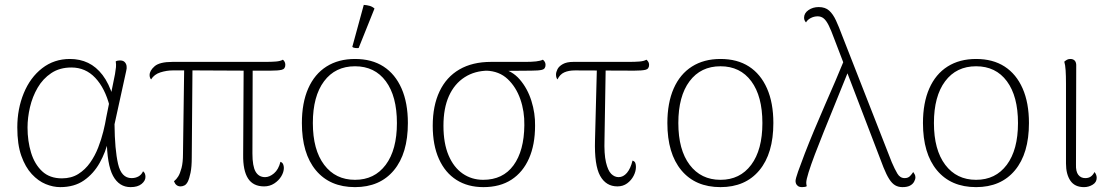

<svg xmlns="http://www.w3.org/2000/svg" viewBox="-20 -756 4568 788"><path d="M227 12Q198 12 167.5 -0.5Q137 -13 110.5 -41.5Q84 -70 67.5 -116.5Q51 -163 51 -233Q51 -309 77.5 -373.5Q104 -438 153 -476Q202 -514 267 -514Q308 -514 341.5 -498Q375 -482 401 -448Q427 -414 444 -359L430 -320Q411 -394 371 -436.5Q331 -479 273 -479Q225 -479 190.5 -456Q156 -433 134.5 -396Q113 -359 103 -316Q93 -273 93 -233Q93 -177 107.5 -129.5Q122 -82 153 -53Q184 -24 234 -24Q273 -24 301.5 -42Q330 -60 350 -88.5Q370 -117 383 -150.5Q396 -184 404 -216.5Q412 -249 416 -274L452 -452Q455 -470 456 -480.5Q457 -491 455 -504Q458 -506 462.5 -507Q467 -508 472 -508Q485 -508 491.5 -501.5Q498 -495 499.5 -485.5Q501 -476 498 -465L450 -246Q451 -142 464.5 -83.5Q478 -25 520 -25Q536 -25 548.5 -32Q561 -39 567 -53Q577 -46 577 -30Q577 -14 561 -1Q545 12 516 12Q469 12 444 -34Q419 -80 418 -188L425 -181Q414 -132 389 -87.5Q364 -43 324.5 -15.5Q285 12 227 12Z M1064 9Q1019 9 998 -23.5Q977 -56 978 -121L980 -488H1017L1016 -126Q1016 -74 1029 -51.5Q1042 -29 1068 -29Q1086 -29 1104.5 -44.5Q1123 -60 1131 -92Q1139 -89 1142 -82Q1145 -75 1145 -67Q1145 -50 1134.5 -32.5Q1124 -15 1105.5 -3Q1087 9 1064 9ZM721 9Q702 9 694 -12Q704 -20 711.5 -32Q719 -44 725 -66.5Q731 -89 731 -125L736 -484L770 -483L767 -110Q767 -71 762 -47Q757 -23 751 -11Q745 1 737 5Q729 9 721 9ZM600 -430Q594 -437 594 -448Q594 -466 614.5 -484Q635 -502 688 -502H1069Q1094 -502 1112.5 -503.5Q1131 -505 1141 -511Q1144 -509 1147.5 -503.5Q1151 -498 1151 -490Q1151 -473 1136 -469.5Q1121 -466 1091 -466Q1040 -466 989 -466Q938 -466 887.5 -466.5Q837 -467 787.5 -467Q738 -467 689 -467Q664 -467 638.5 -459Q613 -451 600 -430Z M1437 12Q1334 12 1276.5 -57Q1219 -126 1219 -251Q1219 -334 1245 -393Q1271 -452 1320 -483Q1369 -514 1437 -514Q1506 -514 1554 -483Q1602 -452 1628 -393Q1654 -334 1654 -251Q1654 -126 1596.5 -57Q1539 12 1437 12ZM1437 -18Q1517 -18 1563 -79.5Q1609 -141 1609 -251Q1609 -361 1563.5 -422.5Q1518 -484 1437 -484Q1356 -484 1310 -422.5Q1264 -361 1264 -251Q1264 -141 1310.5 -79.5Q1357 -18 1437 -18ZM1452 -559Q1447 -558 1438 -559Q1429 -560 1426 -564L1473 -736Q1486 -735 1497 -732Q1508 -729 1517 -721Z M1964 12Q1900 12 1853.5 -17.5Q1807 -47 1781.5 -103.5Q1756 -160 1756 -240Q1756 -322 1784 -381Q1812 -440 1865.5 -471Q1919 -502 1995 -502H2137Q2162 -502 2180 -504Q2198 -506 2208 -511Q2211 -509 2215 -503.5Q2219 -498 2219 -490Q2219 -473 2204.5 -469.5Q2190 -466 2161 -466L2043 -465L1985 -466Q1929 -466 1887 -439Q1845 -412 1822.5 -362Q1800 -312 1800 -240Q1800 -168 1821 -118.5Q1842 -69 1879 -43.5Q1916 -18 1963 -18Q2044 -18 2087.5 -77.5Q2131 -137 2132 -242Q2133 -299 2115.5 -349Q2098 -399 2063.5 -431.5Q2029 -464 1976 -466L2034 -475Q2081 -467 2113 -430Q2145 -393 2161 -342Q2177 -291 2176 -240Q2176 -162 2151 -105.5Q2126 -49 2079 -18.5Q2032 12 1964 12Z M2514 9Q2467 9 2443 -34.5Q2419 -78 2422 -180L2430 -488H2466L2461 -185Q2459 -124 2467 -90Q2475 -56 2488.5 -42.5Q2502 -29 2519 -29Q2538 -29 2553 -46.5Q2568 -64 2576 -97Q2585 -94 2587.5 -87Q2590 -80 2590 -71Q2590 -53 2580.5 -34.5Q2571 -16 2554 -3.5Q2537 9 2514 9ZM2268 -430Q2262 -437 2262 -450Q2262 -460 2268 -472Q2274 -484 2290 -493Q2306 -502 2333 -502H2561Q2586 -502 2604.5 -503.5Q2623 -505 2633 -511Q2636 -509 2640 -503.5Q2644 -498 2644 -490Q2644 -473 2629 -469.5Q2614 -466 2583 -466Q2520 -466 2460 -466.5Q2400 -467 2340 -467Q2314 -467 2296 -459Q2278 -451 2268 -430Z M2937 12Q2834 12 2776.5 -57Q2719 -126 2719 -251Q2719 -334 2745 -393Q2771 -452 2820 -483Q2869 -514 2937 -514Q3006 -514 3054 -483Q3102 -452 3128 -393Q3154 -334 3154 -251Q3154 -126 3096.5 -57Q3039 12 2937 12ZM2937 -18Q3017 -18 3063 -79.5Q3109 -141 3109 -251Q3109 -361 3063.5 -422.5Q3018 -484 2937 -484Q2856 -484 2810 -422.5Q2764 -361 2764 -251Q2764 -141 2810.5 -79.5Q2857 -18 2937 -18Z M3684 12Q3667 12 3654 4.5Q3641 -3 3629.5 -21Q3618 -39 3606 -69L3403 -599Q3391 -632 3381 -652Q3371 -672 3360.5 -680.5Q3350 -689 3336 -689Q3321 -689 3307.5 -682Q3294 -675 3288 -664Q3285 -667 3282.5 -672Q3280 -677 3280 -683Q3280 -702 3298 -714.5Q3316 -727 3340 -727Q3367 -727 3383 -712.5Q3399 -698 3411 -672Q3423 -646 3436 -611L3640 -90Q3652 -62 3663 -43.5Q3674 -25 3693 -25Q3707 -25 3715 -33.5Q3723 -42 3728 -50Q3731 -46 3734 -40.5Q3737 -35 3737 -28Q3737 -20 3731.5 -10Q3726 0 3714.5 6Q3703 12 3684 12ZM3272 12Q3261 12 3255 7.5Q3249 3 3247 -2.5Q3245 -8 3245 -13Q3245 -22 3255.5 -52Q3266 -82 3283 -126Q3300 -170 3321.5 -221.5Q3343 -273 3365.5 -324.5Q3388 -376 3408.5 -423.5Q3429 -471 3443 -506L3467 -477Q3455 -448 3438 -405.5Q3421 -363 3401 -314Q3381 -265 3361 -215.5Q3341 -166 3324.5 -122.5Q3308 -79 3298.5 -48.5Q3289 -18 3289 -6Q3289 -4 3289.5 0.5Q3290 5 3291 8Q3289 10 3283.5 11Q3278 12 3272 12Z M3986 12Q3883 12 3825.5 -57Q3768 -126 3768 -251Q3768 -334 3794 -393Q3820 -452 3869 -483Q3918 -514 3986 -514Q4055 -514 4103 -483Q4151 -452 4177 -393Q4203 -334 4203 -251Q4203 -126 4145.5 -57Q4088 12 3986 12ZM3986 -18Q4066 -18 4112 -79.5Q4158 -141 4158 -251Q4158 -361 4112.5 -422.5Q4067 -484 3986 -484Q3905 -484 3859 -422.5Q3813 -361 3813 -251Q3813 -141 3859.5 -79.5Q3906 -18 3986 -18Z M4429 12Q4391 12 4373 -14.5Q4355 -41 4355 -85V-413Q4355 -445 4353.5 -467.5Q4352 -490 4348 -503Q4354 -508 4359.5 -511Q4365 -514 4373 -514Q4385 -514 4391.5 -506.5Q4398 -499 4397 -483L4396 -81Q4395 -52 4405.5 -38.5Q4416 -25 4434 -25Q4448 -25 4457 -31.5Q4466 -38 4472 -50Q4477 -44 4479 -38Q4481 -32 4481 -26Q4481 -8 4464.5 2Q4448 12 4429 12Z"/></svg>

Font: Arima ExtraLight
Style: Regular
Weight: 250
Designer: Joana Correia and Natanael Gama
Foundry: NDISCOVER
Version: Version 1.101;gftools[0.9.23]